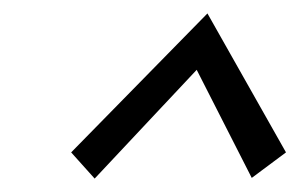

<svg xmlns="http://www.w3.org/2000/svg" viewBox="-20 -685 446 286"><path d="M121 -419 86 -458 289 -665 406 -458 355 -420 273 -581Z"/></svg>

Font: Ysabeau
Style: Italic
Weight: 400
Italic angle: -12°
Designer: Christian Thalmann (Catharsis Fonts)
Version: Version 2.000;gftools[0.9.27.dev2+g8671c4b]